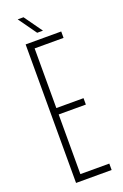

<svg xmlns="http://www.w3.org/2000/svg" viewBox="-177 -992 665 1042"><g transform="rotate(-20 155.0 -471.0)"><path d="M69.5 0V-800H275V-763H108V-418.5H265V-381.5H108V-37H275V0ZM150 -838 75.5 -942.5H109L183.5 -838Z"/></g></svg>

Font: Big Shoulders Thin
Style: Regular
Weight: 100
Version: Version 2.002